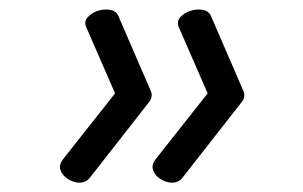

<svg xmlns="http://www.w3.org/2000/svg" viewBox="-20 -485 640 405"><path d="M222.7 -288.1 162.1 -427.2Q156.7 -439.5 164.8 -448.5Q172.9 -457.5 185.5 -461.9Q198.2 -466.3 211.4 -464.4Q224.6 -462.4 229.5 -451.7L298.3 -292.5Q303.2 -280.3 293.9 -269L169.4 -109.9Q165 -104.5 159.4 -102.1Q153.8 -99.6 147.5 -99.6Q141.1 -99.6 134.8 -101.8Q128.4 -104 123 -107.4Q112.3 -114.3 107.9 -125.5Q103.5 -136.7 112.8 -148.9ZM418 -288.1 357.4 -427.2Q352.1 -439.5 360.1 -448.5Q368.2 -457.5 380.9 -461.9Q393.6 -466.3 406.7 -464.4Q419.9 -462.4 424.8 -451.7L493.7 -292.5Q498.5 -280.3 489.3 -269L364.7 -109.9Q360.4 -104.5 354.7 -102.1Q349.1 -99.6 342.8 -99.6Q336.4 -99.6 330.1 -101.8Q323.7 -104 318.4 -107.4Q307.6 -114.3 303.2 -125.5Q298.8 -136.7 308.1 -148.9Z"/></svg>

Font: Courier Prime
Style: Italic
Weight: 400
Monospace: yes
Designer: Alan Dague-Greene
Foundry: Quote-Unquote Apps
Version: Version 1.202